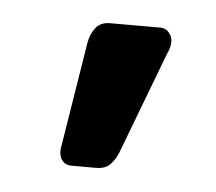

<svg xmlns="http://www.w3.org/2000/svg" viewBox="-30 -632 287 255"><g transform="rotate(5 114.0 -504.5)"><path d="M73 -408Q65 -408 60.5 -414Q56 -420 57 -429L80 -572Q82 -584 88.5 -592.5Q95 -601 108 -601H175Q182 -601 186.5 -595.5Q191 -590 191 -584Q191 -576 187 -568L135 -431Q131 -421 124.5 -414.5Q118 -408 106 -408Z"/></g></svg>

Font: Rubik Light
Style: Regular
Weight: 400
Version: Version 2.101